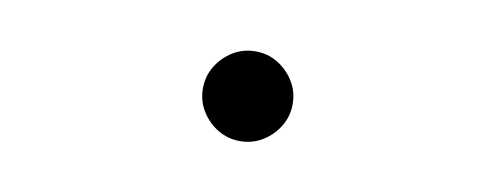

<svg xmlns="http://www.w3.org/2000/svg" viewBox="-33 -587 1065 413"><g transform="rotate(10 500.0 -380.0)"><path d="M500 -282Q473 -282 451 -295.5Q429 -309 415.5 -331Q402 -353 402 -380Q402 -407 415.5 -429Q429 -451 451 -464.5Q473 -478 500 -478Q527 -478 549 -464.5Q571 -451 584.5 -429Q598 -407 598 -380Q598 -353 584.5 -331Q571 -309 549 -295.5Q527 -282 500 -282Z"/></g></svg>

Font: Noto Serif HK ExtraLight Medium
Style: Regular
Weight: 500
Version: Version 2.002-H1;hotconv 1.1.0;makeotfexe 2.6.0